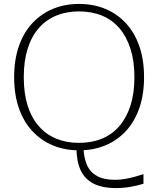

<svg xmlns="http://www.w3.org/2000/svg" viewBox="-20 -748 805 977"><path d="M369 4 404 -10Q405 50 421.5 89Q438 128 473.5 147.5Q509 167 565 167Q592 167 617 162.5Q642 158 665.5 151.5Q689 145 710 138V187Q682 196 645 202.5Q608 209 570 209Q500 209 455.5 186Q411 163 390 117.5Q369 72 369 4ZM382 17Q310 17 249.5 -8Q189 -33 144.5 -81Q100 -129 76 -198Q52 -267 52 -355Q52 -444 76 -513Q100 -582 144.5 -630Q189 -678 249.5 -703Q310 -728 382 -728Q455 -728 515.5 -703Q576 -678 620.5 -630Q665 -582 689 -513Q713 -444 713 -355Q713 -267 689 -198Q665 -129 620.5 -81Q576 -33 515.5 -8Q455 17 382 17ZM382 -21Q447 -21 499 -42.5Q551 -64 587.5 -106.5Q624 -149 644 -211Q664 -273 664 -355Q664 -437 644 -499.5Q624 -562 587.5 -604.5Q551 -647 499 -668.5Q447 -690 382 -690Q318 -690 266 -668.5Q214 -647 177 -604.5Q140 -562 120.5 -499.5Q101 -437 101 -355Q101 -273 120.5 -211Q140 -149 177 -106.5Q214 -64 266 -42.5Q318 -21 382 -21Z"/></svg>

Font: Roboto Serif Thin
Style: Regular
Weight: 250
Designer: Greg Gazdowicz
Foundry: Commercial Type
Version: Version 1.004